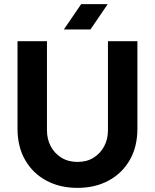

<svg xmlns="http://www.w3.org/2000/svg" viewBox="-20 -900 752 932"><path d="M356 12Q271 12 205.5 -23Q140 -58 102.5 -122.5Q65 -187 65 -276V-700H208V-267Q208 -225 226 -190.5Q244 -156 277.5 -135Q311 -114 356 -114Q402 -114 435 -135Q468 -156 486 -190.5Q504 -225 504 -267V-700H647V-276Q647 -187 609.5 -122.5Q572 -58 506.5 -23Q441 12 356 12ZM290 -757 374 -880H503L419 -757Z"/></svg>

Font: MuseoModerno SemiBold
Style: Regular
Weight: 600
Designer: Pablo Cosgaya, Héctor Gatti, Marcela Romero, and the Authors of The MuseoModerno Project.
Foundry: Omnibus-Type Team
Version: Version 1.001